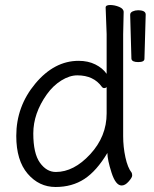

<svg xmlns="http://www.w3.org/2000/svg" viewBox="-20 -729 615 767"><path d="M406 -381Q402 -377 396.5 -377Q391 -377 387 -382Q354 -428 289 -428Q258 -428 225 -407.5Q192 -387 167 -352Q113 -276 113 -196Q113 -116 139.5 -79Q166 -42 203 -42Q275 -42 340.5 -113Q406 -184 406 -276ZM474 -681 472 -592V-185Q472 -142 481 -100.5Q490 -59 506 -39Q508 -35 508 -27.5Q508 -20 494 -4Q480 12 466 12Q442 12 425.5 -39.5Q409 -91 409 -118Q366 -46 317 -14Q268 18 202 18Q136 18 90.5 -35Q45 -88 45 -186Q45 -304 121 -395Q197 -486 294 -486Q332 -486 361 -471.5Q390 -457 406 -434V-593L402 -699Q402 -709 420 -709Q438 -709 456 -701.5Q474 -694 474 -681ZM557 -494Q557 -481 532 -481Q507 -481 505 -494L500 -670Q500 -679 510 -683.5Q520 -688 531 -688Q562 -688 562 -671V-670Z"/></svg>

Font: ToneOZ-Pinyin-WenKai-Regular
Style: Regular
Weight: 400
Designer: Fontworks Inc.
Foundry: ToneOZ
Version: Version 0.240331